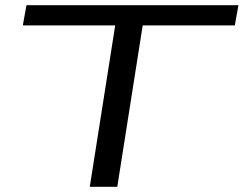

<svg xmlns="http://www.w3.org/2000/svg" viewBox="-20 -720 939 740"><path d="M885 -622H530L432 0H326L424 -622H68L82 -700H899Z"/></svg>

Font: Georama ExtraExtended
Style: Italic
Weight: 400
Width: 8
Italic angle: -9°
Designer: Jean-Baptiste Levee
Foundry: Production Type
Version: Version 1.000